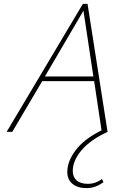

<svg xmlns="http://www.w3.org/2000/svg" viewBox="-20 -678 666 987"><path d="M504 242 512 259Q490 274 469.5 281.5Q449 289 424 289Q379 289 352.5 267Q326 245 326 206Q326 151 369 94Q412 37 502 -8L464 -261H197L43 0H14L406 -658H430L533 0Q444 41 399 94.5Q354 148 354 201Q354 232 374 249.5Q394 267 432 267Q472 267 504 242ZM460 -285 409 -623 211 -285Z"/></svg>

Font: Ysabeau Infant Extralight
Style: Italic
Weight: 200
Italic angle: -12°
Designer: Christian Thalmann (Catharsis Fonts)
Version: Version 0.003